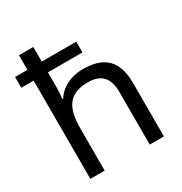

<svg xmlns="http://www.w3.org/2000/svg" viewBox="-176 -891 970 1022"><g transform="rotate(-30 309.0 -380.0)"><path d="M173 -760H85V-670H9V-604H85V0H173V-258C173 -383 210 -452 330 -452C412 -452 450 -409 450 -323V0H537V-329C537 -466 471 -526 342 -526C272 -526 208 -498 174 -443H168C171 -464 173 -491 173 -517V-604H385V-670H173Z"/></g></svg>

Font: Noto Sans Hebrew Droid
Style: Bold
Weight: 700
Designer: Monotype Design Team
Foundry: Monotype Imaging Inc.
Version: Version 1.100